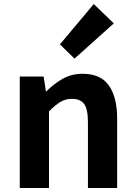

<svg xmlns="http://www.w3.org/2000/svg" viewBox="-20 -944 681 964"><path d="M79.3 0V-559.8H199L210.4 -485.9H213.2Q249.5 -522.2 293.7 -547.9Q337.9 -573.5 395.2 -573.5Q485.6 -573.5 526.9 -514.3Q568.2 -455 568.2 -349.1V0H421.5V-330.9Q421.5 -396 402.5 -421.9Q383.5 -447.7 342.1 -447.7Q307.9 -447.7 282.6 -431.9Q257.3 -416 226 -385.1V0ZM354.1 -649.7 280.9 -721.2 450.8 -923.7 551.4 -826.6Z"/></svg>

Font: Noto Sans TC Thin
Style: Regular
Weight: 100
Designer: Ryoko NISHIZUKA 西塚涼子 (kana, bopomofo & ideographs); Paul D. Hunt (Latin, Greek & Cyrillic); Sandoll Communications 산돌커뮤니
Foundry: Adobe
Version: Version 2.004-H2;hotconv 1.0.118;makeotfexe 2.5.65603